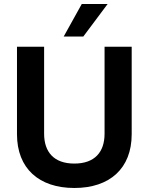

<svg xmlns="http://www.w3.org/2000/svg" viewBox="-20 -940 752 971"><path d="M356 10.7C534.7 10.7 646 -87.9 646 -261.2V-703.6H508.8V-263.7C508.8 -170.9 459 -112.8 356 -112.8C252.9 -112.8 203.1 -170.9 203.1 -263.7V-703.6H65.9V-261.2C65.9 -87.9 177.2 10.7 356 10.7ZM302.2 -755.4H401.4L524.4 -919.9H393.6Z"/></svg>

Font: Wand UI Pro Bold
Style: Regular
Weight: 700
Designer: Andreas Faust
Version: Version 1.003;FEAKit 1.0